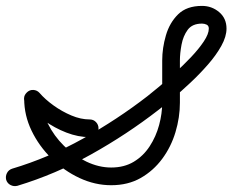

<svg xmlns="http://www.w3.org/2000/svg" viewBox="-50 -601 788 651"><path d="M-9 -29Q115 -66 231.5 -131Q348 -196 450 -275Q463 -285 487.5 -305.5Q512 -326 541.5 -352.5Q571 -379 597.5 -407Q624 -435 641 -460.5Q658 -486 658 -504Q658 -514 650.5 -517.5Q643 -521 635 -521Q602 -521 586.5 -500Q571 -479 565.5 -449.5Q560 -420 560 -396Q560 -360 560 -324.5Q560 -289 560 -253Q560 -203 545 -153Q530 -103 500 -62.5Q470 -22 427 2.5Q384 27 327 27Q272 27 219.5 2.5Q167 -22 124.5 -64Q82 -106 57 -158Q32 -210 32 -266Q32 -278 40.5 -287Q49 -296 62 -296Q74 -296 83 -287Q92 -278 92 -266Q92 -223 112.5 -181.5Q133 -140 167 -106.5Q201 -73 243 -53Q285 -33 327 -33Q371 -33 403.5 -52.5Q436 -72 457.5 -105Q479 -138 489.5 -177Q500 -216 500 -253Q500 -289 500 -324.5Q500 -360 500 -396Q500 -438 512.5 -481Q525 -524 554 -552.5Q583 -581 635 -581Q668 -581 693 -560Q718 -539 718 -504Q718 -477 700.5 -445.5Q683 -414 655 -382Q627 -350 595.5 -320.5Q564 -291 535 -266.5Q506 -242 487 -228Q380 -145 259 -77.5Q138 -10 9 29Q-3 32 -14 26.5Q-25 21 -29 9Q-32 -3 -26.5 -14Q-21 -25 -9 -29ZM42 -288Q51 -297 63.5 -296Q76 -295 84 -286Q103 -264 131.5 -243.5Q160 -223 192 -209.5Q224 -196 254 -196Q267 -196 275.5 -187Q284 -178 284 -166Q284 -153 275.5 -144.5Q267 -136 254 -136Q215 -136 175 -151.5Q135 -167 99.5 -192.5Q64 -218 39 -246Q31 -255 31.5 -267.5Q32 -280 42 -288Z"/></svg>

Font: FRB American Cursive Guidelines Arrows
Style: Bold Italic
Weight: 700
Italic angle: -25°
Version: Version 2.0;Modular Font Editor K font №1